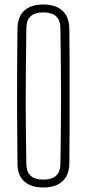

<svg xmlns="http://www.w3.org/2000/svg" viewBox="-20 -826 384 852"><path d="M172.5 6Q119 6 88.5 -20.2Q58 -46.5 57.5 -100Q56 -221.5 55.8 -324.8Q55.5 -428 56 -519.8Q56.5 -611.5 57.5 -699Q58 -751 87.2 -778.5Q116.5 -806 172.5 -806Q227 -806 257 -778.5Q287 -751 287.5 -699Q288.5 -637.5 288.8 -563.8Q289 -490 289 -410.2Q289 -330.5 288.8 -251.2Q288.5 -172 287.5 -100Q287 -49 257 -21.5Q227 6 172.5 6ZM172.5 -29Q246.5 -29 248 -96Q250 -209.5 250.5 -318.2Q251 -427 250.2 -524.5Q249.5 -622 248 -703.5Q246.5 -771 172.5 -771Q98.5 -771 97 -703.5Q95.5 -602 94.8 -523.8Q94 -445.5 94 -377.8Q94 -310 94.8 -242.8Q95.5 -175.5 97 -96Q98.5 -29 172.5 -29Z"/></svg>

Font: Big Shoulders Thin
Style: Regular
Weight: 100
Version: Version 2.002